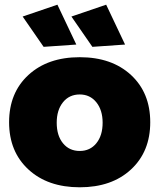

<svg xmlns="http://www.w3.org/2000/svg" viewBox="-20 -796 683 823"><path d="M226.1 -775.9 307.1 -605 167 -595.2 77.1 -725.1ZM435.1 -775.9 516.1 -605 376 -595.2 286.1 -725.1ZM624 -272Q624 -146 541.5 -69.6Q459 6.8 321.8 6.8Q184.6 6.8 101.8 -69.6Q19 -146 19 -272Q19 -398.4 101.8 -474.6Q184.6 -550.8 321.8 -550.8Q459 -550.8 541.5 -474.6Q624 -398.4 624 -272ZM321.8 -391.1Q276.9 -391.1 250 -357.7Q223.1 -324.2 223.1 -270Q223.1 -214.8 250 -181.9Q276.9 -148.9 321.8 -148.9Q366.2 -148.9 393.1 -182.1Q419.9 -215.3 419.9 -270Q419.9 -324.2 392.8 -357.7Q365.7 -391.1 321.8 -391.1Z"/></svg>

Font: Montserrat-Arabic ExtraBold
Style: Regular
Weight: 800
Designer: Mohamed Gaber
Foundry: Kief Type Foundry
Version: Version 5.008;PS 005.008;hotconv 1.0.88;makeotf.lib2.5.64775